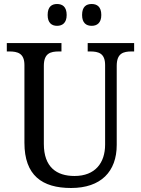

<svg xmlns="http://www.w3.org/2000/svg" viewBox="-20 -929 704 959"><path d="M438 -800C464 -800 486 -814 486 -854C486 -896 464 -909 438 -909C411 -909 390 -896 390 -854C390 -814 411 -800 438 -800ZM265 -800C291 -800 313 -814 313 -854C313 -896 291 -909 265 -909C239 -909 218 -896 218 -854C218 -814 239 -800 265 -800ZM335 10C484 10 563 -72 563 -205V-600C563 -663 596 -672 638 -672H650V-714H418V-672H430C472 -672 505 -663 505 -604V-207C505 -116 456 -50 352 -50C263 -50 199 -94 199 -210V-600C199 -663 232 -672 275 -672H287V-714H14V-672H26C68 -672 102 -663 102 -604V-216C102 -53 190 10 335 10Z"/></svg>

Font: Noto Serif Lao SemiCondensed
Style: Regular
Weight: 400
Width: 4
Designer: Monotype Design Team
Foundry: Monotype Imaging Inc.
Version: Version 2.003